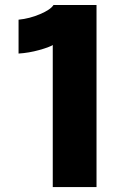

<svg xmlns="http://www.w3.org/2000/svg" viewBox="-20 -758 506 778"><path d="M371.1 -737.8V0H193.8V-575.7Q180.7 -566.9 138.7 -555.2Q96.7 -543.5 55.2 -541V-678.2Q100.1 -682.6 142.8 -700.9Q185.5 -719.2 196.8 -737.8Z"/></svg>

Font: Epilogue ExtraBold
Style: Regular
Weight: 800
Designer: Tyler Finck
Foundry: Etcetera Type Co
Version: Version 2.112